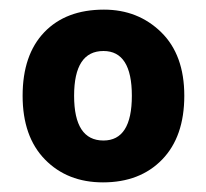

<svg xmlns="http://www.w3.org/2000/svg" viewBox="-20 -742 429 399"><path d="M363 -543Q363 -628 315 -675Q267 -722 196 -722Q117 -722 72 -675Q27 -628 27 -543Q27 -458 73.5 -410.5Q120 -363 194 -363Q271 -363 317 -410.5Q363 -458 363 -543ZM134 -543Q134 -636 195 -636Q254 -636 254 -543Q254 -450 195 -450Q134 -450 134 -543Z"/></svg>

Font: Noto Sans UI Extra
Style: Regular
Weight: 800
Designer: Monotype Design Team
Foundry: Monotype Imaging Inc.
Version: Version 1.901